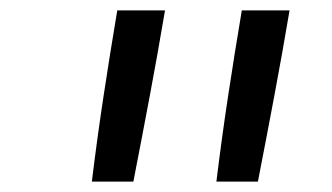

<svg xmlns="http://www.w3.org/2000/svg" viewBox="-20 -792 640 370"><path d="M157 -442Q167 -524 179.5 -606.5Q192 -689 206 -772H298Q284 -689 268.5 -606.5Q253 -524 237 -442ZM397 -442Q407 -524 419.5 -606.5Q432 -689 446 -772H538Q524 -689 508.5 -606.5Q493 -524 477 -442Z"/></svg>

Font: Iosevka HT Extended
Style: Italic
Weight: 400
Width: 7
Italic angle: -9°
Monospace: yes
Designer: Belleve Invis
Foundry: Belleve Invis
Version: Version 32.3.0; ttfautohint (v1.8.4)